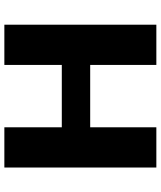

<svg xmlns="http://www.w3.org/2000/svg" viewBox="50 -770 720 859"><g transform="rotate(-90 409.5 -340.0)"><path d="M729 -680V0H549V-296H270V0H90V-680H270V-423H549V-680Z"/></g></svg>

Font: Martel Sans Black
Style: Regular
Weight: 900
Designer: Dan Reynolds and Mathieu Réguer
Foundry: Dan Reynolds and Mathieu Réguer
Version: Version 1.002; ttfautohint (v1.1) -l 5 -r 5 -G 72 -x 0 -D la